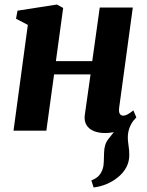

<svg xmlns="http://www.w3.org/2000/svg" viewBox="-20 -575 648 845"><path d="M392 250 382 219Q404 210.5 415 198.2Q426 186 431.5 169.5Q436.5 155 436.8 136.8Q437 118.5 438 98.5Q438.5 60 456.8 37.2Q475 14.5 490 -5L571 -49Q556.5 -31 549.5 -11.2Q542.5 8.5 542.5 30.5Q542.5 45 545.8 66.2Q549 87.5 549 107Q549 137.5 535 163Q521 188.5 496 207.5Q474.5 224.5 448 235.5Q421.5 246.5 392 250ZM504.5 -101.5Q502 -82.5 507.2 -74.2Q512.5 -66 522 -66Q530.5 -66 540 -70.8Q549.5 -75.5 567 -89L580 -58.5Q573.5 -49 555.2 -32.5Q537 -16 508.5 -2.8Q480 10.5 442 10.5Q414 10.5 392.8 1.8Q371.5 -7 360.8 -24.5Q350 -42 353 -67.5L378.5 -247.5H218L184 0H39.5L102.5 -465.5L50.5 -492.5L57 -528L230.5 -555L258 -540L226 -306H386L419 -542H564.5Z"/></svg>

Font: Merriweather 48pt ExtraBold
Style: Italic
Weight: 800
Italic angle: -7.8°
Version: Version 2.101